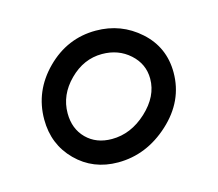

<svg xmlns="http://www.w3.org/2000/svg" viewBox="-60 -403 540 476"><g transform="rotate(-15 210.0 -165.0)"><path d="M220 -330Q285 -330 332.5 -287.5Q380 -245 380 -180Q380 -107 321.5 -53.5Q263 0 190 0Q126 0 83 -43Q40 -86 40 -150Q40 -223 93.5 -276.5Q147 -330 220 -330ZM220 -270Q173 -270 136.5 -233.5Q100 -197 100 -150Q100 -110 125 -85Q150 -60 190 -60Q239 -60 279.5 -97.5Q320 -135 320 -180Q320 -218 291 -244Q262 -270 220 -270Z"/></g></svg>

Font: Pecita
Style: Book
Weight: 400
Width: 7
Version: Version 4.3